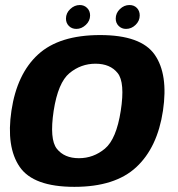

<svg xmlns="http://www.w3.org/2000/svg" viewBox="-20 -739 708 764"><path d="M276 4.5Q438 4.5 522.2 -73.8Q606.5 -152 628.5 -298.5Q650 -443.5 595.5 -521.5Q541 -599.5 378.5 -599.5Q216 -599.5 131.8 -522.5Q47.5 -445.5 25.5 -298.5Q4 -154 58.5 -74.8Q113 4.5 276 4.5ZM294 -109.5Q236 -109.5 206.2 -147Q176.5 -184.5 193.5 -298Q211 -410.5 256.5 -448Q302 -485.5 360 -485.5Q418.5 -485.5 448.2 -448.2Q478 -411 460.5 -298Q443 -185.5 397.5 -147.5Q352 -109.5 294 -109.5ZM284 -624Q304.5 -624 321.5 -640Q338.5 -656 338.5 -677.5Q338.5 -695.5 326.8 -707.2Q315 -719 297.5 -719Q276.5 -719 259.5 -703Q242.5 -687 242.5 -665Q242.5 -647.5 254 -635.8Q265.5 -624 284 -624ZM481.5 -624Q503 -624 519.5 -640Q536 -656 536 -677.5Q536 -695.5 524.8 -707.2Q513.5 -719 495 -719Q474 -719 457.2 -703Q440.5 -687 440.5 -665Q440.5 -647.5 452.2 -635.8Q464 -624 481.5 -624Z"/></svg>

Font: Anybody
Style: Bold Italic
Weight: 700
Italic angle: -10°
Designer: Tyler Finck
Foundry: Etcetera Type Company
Version: Version 1.113;gftools[0.9.25]